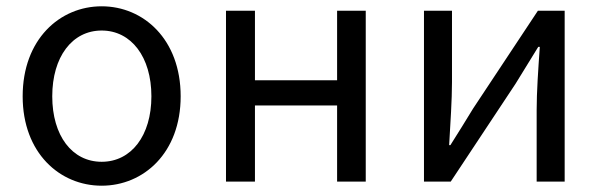

<svg xmlns="http://www.w3.org/2000/svg" viewBox="-20 -577 1906 610"><path d="M303 13C436 13 554 -91 554 -271C554 -452 436 -557 303 -557C170 -557 52 -452 52 -271C52 -91 170 13 303 13ZM303 -63C209 -63 146 -146 146 -271C146 -396 209 -480 303 -480C397 -480 461 -396 461 -271C461 -146 397 -63 303 -63Z M698 0H790V-242H1051V0H1142V-543H1051V-322H790V-543H698Z M1327 0H1412L1618 -311C1638 -344 1669 -394 1690 -428H1695C1690 -357 1685 -285 1685 -227V0H1774V-543H1689L1483 -232C1463 -199 1432 -149 1411 -116H1407C1411 -186 1416 -259 1416 -316V-543H1327Z"/></svg>

Font: Noto Sans KR
Style: Regular
Weight: 400
Designer: Ryoko NISHIZUKA 西塚涼子 (kana, bopomofo & ideographs); Paul D. Hunt (Latin, Greek & Cyrillic); Sandoll Communications 산돌커뮤니
Foundry: Adobe
Version: Version 2.004;hotconv 1.0.118;makeotfexe 2.5.65603